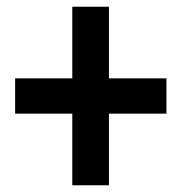

<svg xmlns="http://www.w3.org/2000/svg" viewBox="-20 -661 540 571"><path d="M195 -110H304V-323H475V-428H304V-641H195V-428H25V-323H195Z"/></svg>

Font: Noto Sans Mono CJK HK
Style: Bold
Weight: 700
Designer: Ryoko NISHIZUKA 西塚涼子 (kana, bopomofo & ideographs); Paul D. Hunt (Latin, Greek & Cyrillic); Sandoll Communications 산돌커뮤니
Foundry: Adobe
Version: Version 2.004;hotconv 1.0.118;makeotfexe 2.5.65603